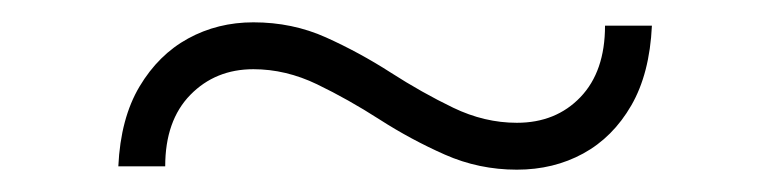

<svg xmlns="http://www.w3.org/2000/svg" viewBox="-20 -396 690 172"><path d="M443 -244Q409 -244 378.5 -257.5Q348 -271 320 -289Q292 -307 264 -320.5Q236 -334 207 -334Q173 -334 150.5 -311Q128 -288 128 -247H86Q88 -290 105 -318.5Q122 -347 148.5 -361.5Q175 -376 207 -376Q242 -376 272 -362.5Q302 -349 330 -331Q358 -313 386 -299.5Q414 -286 443 -286Q478 -286 500 -309Q522 -332 522 -373H564Q562 -330 545.5 -301.5Q529 -273 502.5 -258.5Q476 -244 443 -244Z"/></svg>

Font: Azeret Mono Thin Thin
Style: Regular
Weight: 250
Version: Version 1.002